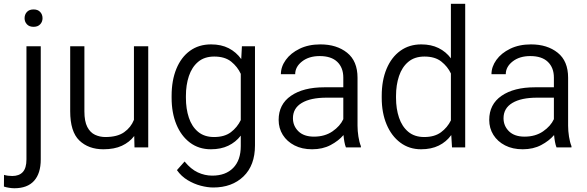

<svg xmlns="http://www.w3.org/2000/svg" viewBox="-62 -770 3064 1003"><path d="M66.4 -674.8Q66.4 -694.3 78.6 -707.5Q90.8 -720.7 113.3 -720.7Q135.7 -720.7 147.9 -707.5Q160.2 -694.3 160.2 -674.8Q160.2 -656.2 147.9 -643.1Q135.7 -629.9 113.3 -629.9Q90.8 -629.9 78.6 -643.1Q66.4 -656.2 66.4 -674.8ZM76.2 -528.3H150.9V63Q150.9 135.7 116 174.6Q81.1 213.4 12.7 213.4Q0.5 213.4 -14.9 210.9Q-30.3 208.5 -41.5 204.6L-41 143.6Q-21 149.4 2 149.4Q38.1 149.4 57.1 128.7Q76.2 107.9 76.2 63Z M640.6 0 639.2 -59.6Q614.3 -26.9 574.7 -8.5Q535.2 9.8 478 9.8Q400.4 9.8 352.5 -36.1Q304.7 -82 304.7 -189V-528.3H378.9V-188Q378.9 -136.2 394 -106.9Q409.2 -77.6 434.3 -65.9Q459.5 -54.2 488.3 -54.2Q550.8 -54.2 586.4 -79.3Q622.1 -104.5 637.7 -144V-528.3H712.4V0Z M834.5 -258.8V-269Q834.5 -350.1 859.4 -410.6Q884.3 -471.2 930.4 -504.6Q976.6 -538.1 1040.5 -538.1Q1093.8 -538.1 1132.8 -518.1Q1171.9 -498 1198.2 -461.4L1201.7 -528.3H1270V-10.3Q1270 93.8 1210 151.6Q1149.9 209.5 1052.2 209.5Q1022.5 209.5 986.8 200.2Q951.2 190.9 918 170.9Q884.8 150.9 862.3 118.7L902.3 73.7Q935.1 113.8 971.4 130.6Q1007.8 147.5 1046.9 147.5Q1116.7 147.5 1156.2 107.2Q1195.8 66.9 1195.8 -6.8V-61.5Q1169.4 -27.3 1130.6 -8.8Q1091.8 9.8 1039.6 9.8Q976.6 9.8 930.4 -24.9Q884.3 -59.6 859.4 -120.1Q834.5 -180.7 834.5 -258.8ZM909.2 -269V-258.8Q909.2 -201.7 924.6 -155.3Q939.9 -108.9 972.7 -81.5Q1005.4 -54.2 1056.2 -54.2Q1110.8 -54.2 1144 -79.3Q1177.2 -104.5 1195.8 -142.6V-384.3Q1178.7 -421.4 1145.8 -448Q1112.8 -474.6 1057.1 -474.6Q1005.9 -474.6 973.1 -447Q940.4 -419.4 924.8 -372.8Q909.2 -326.2 909.2 -269Z M1745.1 0Q1740.2 -11.7 1737.1 -29.1Q1733.9 -46.4 1732.4 -64.5Q1706.5 -34.2 1665 -12.2Q1623.5 9.8 1568.4 9.8Q1515.6 9.8 1476.3 -10.5Q1437 -30.8 1415.3 -65.4Q1393.6 -100.1 1393.6 -143.6Q1393.6 -225.1 1458 -269.5Q1522.5 -314 1632.8 -314H1731.4V-364.7Q1731.4 -416.5 1700 -446.8Q1668.5 -477.1 1607.9 -477.1Q1551.8 -477.1 1515.9 -449Q1480 -420.9 1480 -382.3H1405.3Q1405.3 -421.4 1430.9 -457Q1456.5 -492.7 1503.2 -515.4Q1549.8 -538.1 1611.8 -538.1Q1696.8 -538.1 1751.2 -494.6Q1805.7 -451.2 1805.7 -363.8V-113.3Q1805.7 -86.4 1810.3 -56.6Q1814.9 -26.9 1823.2 -6.8V0ZM1578.1 -56.2Q1634.8 -56.2 1674.8 -83.7Q1714.8 -111.3 1731.4 -147.5V-259.8H1644Q1560.5 -259.8 1514.4 -232.2Q1468.3 -204.6 1468.3 -152.3Q1468.3 -112.3 1496.8 -84.2Q1525.4 -56.2 1578.1 -56.2Z M1932.1 -258.8V-269Q1932.1 -350.1 1957.5 -410.6Q1982.9 -471.2 2029.3 -504.6Q2075.7 -538.1 2138.7 -538.1Q2190.4 -538.1 2229 -519Q2267.6 -500 2293.5 -465.3V-750H2368.2V0H2299.3L2295.4 -64.5Q2269.5 -28.8 2230.2 -9.5Q2190.9 9.8 2137.7 9.8Q2075.7 9.8 2029.3 -24.9Q1982.9 -59.6 1957.5 -120.1Q1932.1 -180.7 1932.1 -258.8ZM2006.8 -269V-258.8Q2006.8 -201.7 2022.5 -155.3Q2038.1 -108.9 2070.8 -81.5Q2103.5 -54.2 2154.3 -54.2Q2208 -54.2 2241.5 -78.9Q2274.9 -103.5 2293.5 -141.1V-386.2Q2276.4 -422.4 2243.4 -448.5Q2210.4 -474.6 2155.3 -474.6Q2104 -474.6 2071 -447Q2038.1 -419.4 2022.5 -372.8Q2006.8 -326.2 2006.8 -269Z M2845.2 0Q2840.3 -11.7 2837.2 -29.1Q2834 -46.4 2832.5 -64.5Q2806.6 -34.2 2765.1 -12.2Q2723.6 9.8 2668.5 9.8Q2615.7 9.8 2576.4 -10.5Q2537.1 -30.8 2515.4 -65.4Q2493.7 -100.1 2493.7 -143.6Q2493.7 -225.1 2558.1 -269.5Q2622.6 -314 2732.9 -314H2831.5V-364.7Q2831.5 -416.5 2800 -446.8Q2768.6 -477.1 2708 -477.1Q2651.9 -477.1 2616 -449Q2580.1 -420.9 2580.1 -382.3H2505.4Q2505.4 -421.4 2531 -457Q2556.6 -492.7 2603.3 -515.4Q2649.9 -538.1 2711.9 -538.1Q2796.9 -538.1 2851.3 -494.6Q2905.8 -451.2 2905.8 -363.8V-113.3Q2905.8 -86.4 2910.4 -56.6Q2915 -26.9 2923.3 -6.8V0ZM2678.2 -56.2Q2734.9 -56.2 2774.9 -83.7Q2814.9 -111.3 2831.5 -147.5V-259.8H2744.1Q2660.6 -259.8 2614.5 -232.2Q2568.4 -204.6 2568.4 -152.3Q2568.4 -112.3 2596.9 -84.2Q2625.5 -56.2 2678.2 -56.2Z"/></svg>

Font: Vazirmatn RD UI Light
Style: Regular
Weight: 300
Designer: Saber Rastikerdar
Foundry: Saber Rastikerdar
Version: Version 33.003